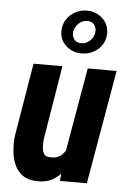

<svg xmlns="http://www.w3.org/2000/svg" viewBox="-56 -835 590 886"><g transform="rotate(5 239.0 -392.0)"><path d="M269 -134.3 337.4 -528.3H471.2L379.4 0H254.4ZM298.8 -237.8 331.1 -239.3Q327.1 -199.2 316.7 -155.3Q306.2 -111.3 285.9 -73.2Q265.6 -35.2 231.9 -11.7Q198.2 11.7 148.4 10.3Q107.9 9.3 82.8 -8.5Q57.6 -26.4 44.9 -55.2Q32.2 -84 29.1 -118.4Q25.9 -152.8 29.3 -187L86.4 -528.3H220.2L163.6 -185.1Q162.6 -173.8 162.4 -160.4Q162.1 -147 164.8 -134.3Q167.5 -121.6 175 -113.3Q182.6 -105 198.7 -105Q235.8 -102.5 256.3 -123.8Q276.9 -145 285.9 -176.8Q294.9 -208.5 298.8 -237.8ZM201.2 -689.5Q201.2 -719.7 216.6 -743.4Q231.9 -767.1 257.3 -780.5Q282.7 -793.9 311.5 -793.9Q352.5 -793.9 382.6 -766.4Q412.6 -738.8 412.6 -697.3Q412.1 -667 397 -643.8Q381.8 -620.6 356.7 -607.7Q331.5 -594.7 302.2 -594.7Q261.7 -594.7 231.4 -621.3Q201.2 -647.9 201.2 -689.5ZM255.9 -690.4Q253.4 -670.4 264.4 -656Q275.4 -641.6 296.9 -641.6Q319.8 -641.6 337.2 -657.7Q354.5 -673.8 357.4 -696.3Q360.4 -716.8 349.1 -731.7Q337.9 -746.6 317.4 -746.6Q293.9 -746.6 276.4 -729.7Q258.8 -712.9 255.9 -690.4Z"/></g></svg>

Font: Roboto Condensed
Style: Bold Italic
Weight: 700
Italic angle: -12°
Designer: Christian Robertson
Foundry: Google
Version: Version 3.0